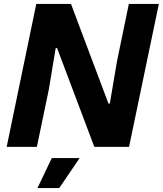

<svg xmlns="http://www.w3.org/2000/svg" viewBox="-20 -749 830 979"><path d="M14 0 165 -729H342L533 -221H540L577 -439L637 -729H790L638 0H461L271 -504H264L229 -293L168 0ZM171 210 244 57H386L282 210Z"/></svg>

Font: Mona Sans ExtraLight
Style: Bold Italic
Weight: 700
Italic angle: -11.6951°
Version: Version 2.000